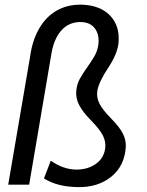

<svg xmlns="http://www.w3.org/2000/svg" viewBox="-20 -779 622 810"><path d="M103 0H14.6L107.4 -542.5Q116.2 -607.9 145 -658.2Q173.8 -708.5 219.2 -734.4Q264.6 -760.3 323.7 -759.3Q401.4 -757.3 443.8 -713.9Q486.3 -670.4 480 -598.1Q475.6 -551.8 436 -492.2Q396.5 -432.6 390.6 -395.5Q386.2 -368.7 399.4 -342.3Q412.6 -315.9 448.2 -279.8Q483.9 -243.7 498 -216.1Q512.2 -188.5 510.7 -159.2Q505.9 -79.1 449.2 -33.4Q392.6 12.2 308.1 10.3Q221.2 9.3 165.5 -26.4L194.3 -101.1Q246.1 -64.5 301.3 -63.5Q350.6 -63.5 384.5 -87.6Q418.5 -111.8 423.8 -153.8Q427.2 -181.6 413.8 -207.8Q400.4 -233.9 364.5 -270.5Q328.6 -307.1 313.7 -336.2Q298.8 -365.2 301.8 -396Q304.2 -424.8 317.9 -448.5Q331.5 -472.2 347.4 -494.4Q363.3 -516.6 377.2 -539.8Q391.1 -563 395 -591.3Q399.9 -631.3 381.3 -657.7Q362.8 -684.1 323.2 -686Q272 -687.5 238.8 -650.6Q205.6 -613.8 195.3 -543Z"/></svg>

Font: RobotoDraft
Style: Italic
Weight: 400
Italic angle: -12°
Version: Version 2.001101; 2014